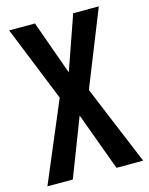

<svg xmlns="http://www.w3.org/2000/svg" viewBox="-109 -784 663 854"><g transform="rotate(-15 222.0 -357.0)"><path d="M443 0H320L222 -267L119 0H2L157 -367L17 -714H136L225 -465L312 -714H430L291 -366Z"/></g></svg>

Font: Noto Sans Sinhala ExtraCondensed SemiBold
Style: Regular
Weight: 600
Width: 2
Designer: Jelle Bosma - Monotype Design Team
Foundry: Monotype Imaging Inc.
Version: Version 2.006; ttfautohint (v1.8.4.7-5d5b)